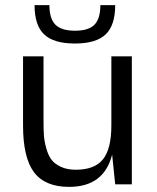

<svg xmlns="http://www.w3.org/2000/svg" viewBox="-20 -720 615 750"><path d="M415 -230V-500H495V0H430L418 -116Q386 10 250 10Q156 10 113 -47Q70 -104 70 -230V-500H150V-247Q150 -214 151.5 -191.5Q153 -169 160.5 -141.5Q168 -114 180.5 -97Q193 -80 217.5 -68.5Q242 -57 276 -57Q350 -57 382.5 -98Q415 -139 415 -230ZM372 -700H430Q430 -621 392.5 -585.5Q355 -550 273 -550Q190 -550 152.5 -585.5Q115 -621 115 -700H173Q173 -647 196.5 -623.5Q220 -600 273 -600Q326 -600 349 -623.5Q372 -647 372 -700Z"/></svg>

Font: Fivo Sans Modern
Style: Regular
Weight: 400
Designer: Alexander Slobzheninov
Foundry: Alexander Slobzheninov
Version: 1.0